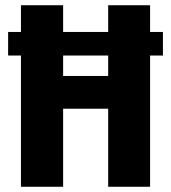

<svg xmlns="http://www.w3.org/2000/svg" viewBox="-20 -713 653 733"><path d="M602 -501H553V0H393V-298H221V0H60V-501H11V-591H60V-693H221V-591H393V-693H553V-591H602ZM393 -501H221V-423H393Z"/></svg>

Font: Fira Sans Condensed
Style: Bold
Weight: 700
Width: 3
Designer: bBox Type GmbH & Carrois Corporate GbR & Edenspiekermann AG
Foundry: bBox Type GmbH & Carrois Corporate GbR & Edenspiekermann AG
Version: Version 4.301